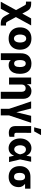

<svg xmlns="http://www.w3.org/2000/svg" viewBox="1834 -2664 1034 4741"><g transform="rotate(90 2350.5 -293.0)"><path d="M194.8 204.6H22L284.2 -273.9H344.7L508.8 30.3Q520 51.3 527.8 60.5Q534.2 69.3 545.4 72.8Q553.2 75.2 573.2 75.2H609.9V204.6H573.2Q516.6 204.6 482.4 194.8Q447.3 185.5 420.9 160.6Q395 136.2 370.6 91.8L314 -14.2ZM348.1 -72.3H284.2L120.1 -370.6Q110.4 -388.2 101.1 -402.8Q94.2 -412.1 84 -415Q73.2 -417.5 55.2 -417.5H19V-546.4H55.2Q112.3 -546.4 146.5 -536.6Q181.6 -526.4 208.5 -502Q233.4 -478.5 258.3 -433.1L314.9 -327.6L434.1 -545.4H607.4Z M930.7 10.3Q844.2 10.3 783.2 -25.4Q721.2 -61 688.5 -124Q655.3 -187 655.3 -271Q655.3 -355.5 688.5 -418.5Q721.2 -481.4 783.2 -517.6Q844.7 -552.7 930.7 -552.7Q1017.1 -552.7 1078.6 -517.6Q1139.6 -481.9 1173.3 -418.5Q1206.5 -354.5 1206.5 -271Q1206.5 -188 1173.3 -124Q1139.6 -60.1 1078.6 -25.4Q1017.6 10.3 930.7 10.3ZM931.6 -120.6Q962.4 -120.6 984.9 -140.1Q1006.3 -158.7 1018.1 -193.4Q1029.3 -228.5 1029.3 -272Q1029.3 -316.4 1018.1 -351.6Q1006.3 -386.2 984.9 -404.8Q962.9 -423.8 931.6 -423.8Q899.4 -423.8 877.4 -404.8Q854.5 -385.7 843.8 -351.6Q832 -317.4 832 -272Q832 -227.5 843.8 -193.4Q854.5 -159.2 877.4 -140.1Q899.9 -120.6 931.6 -120.6Z M1463.4 203.1H1295.4V-291Q1295.4 -375 1326.2 -433.6Q1357.9 -493.2 1414.6 -522.5Q1472.7 -552.7 1552.2 -552.7Q1622.6 -552.7 1671.4 -529.8Q1719.7 -506.8 1748.5 -467.3Q1777.3 -427.7 1789.6 -377.4Q1802.2 -325.7 1802.2 -271.5V-261.2Q1802.7 -180.7 1777.3 -118.2Q1752.4 -58.6 1703.6 -23.9Q1656.2 9.8 1588.4 9.8Q1522.5 9.8 1482.9 -23.9Q1442.9 -57.6 1422.4 -116.7Q1401.9 -176.3 1391.6 -253.4L1462.4 -263.7Q1462.4 -240.7 1466.3 -214.8Q1469.2 -190.4 1478 -169.9Q1486.3 -150.9 1503.9 -137.7Q1520.5 -125.5 1547.9 -125.5Q1584.5 -125.5 1603 -146.5Q1622.1 -168 1628.4 -198.2Q1635.3 -231.9 1634.8 -261.2V-271.5Q1634.8 -309.1 1627 -340.3Q1618.7 -373 1600.1 -392.6Q1581.1 -412.1 1546.4 -412.1Q1515.6 -412.1 1497.6 -394Q1479 -375 1470.7 -343.8Q1462.4 -311.5 1462.4 -272Z M2066.9 -311V0H1893.6V-545.4H2058.6V-445.3H2064.5Q2083 -495.1 2127 -523.9Q2171.4 -552.7 2230.5 -552.7Q2287.6 -552.7 2330.6 -526.9Q2373.5 -501 2396.5 -455.6Q2419.9 -407.7 2419.9 -347.7V204.6H2246.1V-313.5Q2246.1 -357.9 2223.1 -384.8Q2200.7 -410.2 2158.7 -410.2Q2131.3 -410.2 2110.8 -398.4Q2088.9 -385.3 2078.6 -364.3Q2066.9 -342.3 2066.9 -311Z M2666 -2 2483.4 -545.4H2657.7L2751 -180.7L2839.4 -545.4H3011.7L2829.6 -2V204.6H2666Z M3092.3 -158.7V-545.4H3260.3L3257.8 -182.6Q3258.8 -151.9 3271 -141.1Q3283.7 -129.9 3313.5 -129.9Q3332.5 -129.9 3338.9 -130.4Q3341.8 -130.9 3347.9 -130.9Q3354 -130.9 3356.9 -131.3V-9.8Q3332 -1 3311.5 2Q3289.6 5.9 3260.7 5.9Q3182.1 5.9 3137.7 -32.7Q3093.3 -71.3 3092.3 -158.7ZM3223.1 -620.1H3124L3166.5 -789.6H3316.4Z M3637.2 11.2Q3567.4 10.3 3514.2 -25.4Q3460 -62 3429.2 -125.5Q3398.4 -189.5 3398.4 -272.9Q3398.4 -356 3430.7 -418.9Q3462.4 -481 3517.6 -517.6Q3571.8 -552.7 3638.2 -552.7Q3680.7 -552.7 3716.8 -538.1Q3753.4 -522.9 3779.3 -496.6Q3805.2 -469.7 3820.3 -431.6H3870.1L3916 -273.9L3981.4 0H3852.1L3791 -273.9Q3786.6 -297.4 3776.4 -327.1Q3767.6 -352.5 3752.9 -373Q3737.8 -394 3718.3 -405.3Q3697.8 -417 3671.4 -417Q3636.7 -417 3614.3 -398.9Q3591.8 -381.3 3579.1 -348.1Q3566.4 -315.4 3566.4 -274.9Q3566.4 -232.4 3579.1 -198.7Q3591.8 -164.6 3614.3 -146.5Q3636.7 -127.4 3666.5 -127.4Q3690.9 -127.4 3711.9 -140.1Q3731.9 -152.3 3748.5 -174.3Q3764.6 -195.8 3775.4 -220.7Q3785.2 -242.7 3791 -271.5L3847.2 -545.4H3974.1L3916 -271.5L3870.1 -119.6H3821.3Q3808.1 -82.5 3783.7 -53.2Q3760.3 -24.4 3722.7 -5.9Q3687 11.2 3637.2 11.2Z M4081.5 -258.3V-270Q4082 -343.8 4112.3 -402.3Q4142.6 -460 4201.7 -494.6Q4260.3 -528.3 4345.7 -528.3Q4355 -521 4365.7 -502Q4375 -484.4 4393.1 -465.3Q4411.1 -446.3 4442.9 -437Q4481 -425.8 4516.1 -397.9Q4554.2 -367.7 4576.7 -331.5Q4601.1 -292.5 4600.1 -248.5V-238.8Q4600.6 -168 4570.8 -110.8Q4540.5 -54.7 4484.4 -22.5Q4427.7 9.8 4347.2 9.8Q4261.7 9.8 4202.1 -25.4Q4142.1 -61 4112.3 -121.1Q4082 -182.1 4081.5 -258.3ZM4248.5 -270V-258.3Q4249.5 -219.2 4257.8 -189.5Q4266.6 -158.2 4287.6 -141.1Q4308.6 -123 4347.2 -123Q4380.9 -123 4398.9 -141.1Q4417 -158.7 4425.3 -189.5Q4433.6 -220.2 4432.6 -258.3V-270Q4433.1 -304.2 4425.3 -332.5Q4417.5 -359.9 4398.4 -378.4Q4379.9 -395.5 4345.7 -395.5Q4309.6 -395.5 4288.6 -378.4Q4267.1 -360.4 4258.3 -332.5Q4249 -303.2 4248.5 -270ZM4345.7 -528.3H4637.7V-395.5H4345.7Z"/></g></svg>

Font: My Font
Style: Regular
Weight: 500
Designer: Rasmus Andersson
Foundry: rsms
Version: Version 0.001